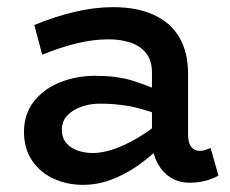

<svg xmlns="http://www.w3.org/2000/svg" viewBox="-20 -503 643 537"><path d="M510 8Q480 8 456.5 -7Q433 -22 419 -50Q413 -61 410 -75Q388 -56 366 -40Q328 -14 290 0Q252 14 212 14Q168 14 130.5 -3Q93 -20 70 -53.5Q47 -87 47 -136Q48 -187 76.5 -221.5Q105 -256 150 -273.5Q195 -291 246 -291Q305 -291 349 -278Q377 -269 405 -258V-300Q405 -334 388.5 -354.5Q372 -375 344.5 -384Q317 -393 284 -393Q240 -393 193.5 -381.5Q147 -370 98 -350L76 -433Q131 -456 187.5 -469.5Q244 -483 297 -483Q363 -483 410 -461.5Q457 -440 481.5 -398.5Q506 -357 506 -296V-127Q506 -103 515 -92Q524 -81 539 -81Q548 -81 555.5 -84Q563 -87 569 -89L591 -12Q580 -5 558.5 1.5Q537 8 510 8ZM405 -189Q372 -200 343 -206Q300 -213 265 -213Q236 -214 210.5 -205.5Q185 -197 169 -181Q153 -165 153 -140Q153 -118 165 -103.5Q177 -89 197 -82Q217 -75 240 -75Q265 -75 297 -85.5Q329 -96 366 -118Q385 -129 405 -144Z"/></svg>

Font: BioRhyme ExtraBold Medium
Style: Regular
Weight: 500
Version: Version 1.600;gftools[0.9.33]